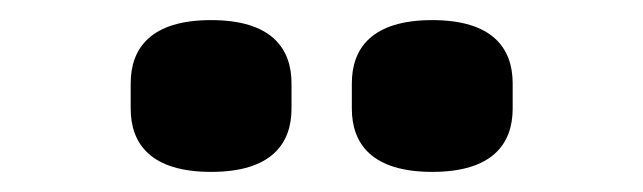

<svg xmlns="http://www.w3.org/2000/svg" viewBox="-20 -771 640 191"><path d="M190 -600C130 -600 110 -628 110 -663V-688C110 -723 130 -751 190 -751C250 -751 270 -723 270 -688V-663C270 -628 250 -600 190 -600ZM410 -600C350 -600 330 -628 330 -663V-688C330 -723 350 -751 410 -751C470 -751 490 -723 490 -688V-663C490 -628 470 -600 410 -600Z"/></svg>

Font: Plexus Sans Bold
Style: Regular
Weight: 700
Version: Version 2.001;PS 002.001;hotconv 1.0.70;makeotf.lib2.5.58329